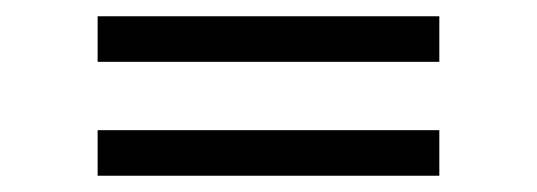

<svg xmlns="http://www.w3.org/2000/svg" viewBox="-20 -468 660 236"><path d="M100 -392H520V-448H100ZM100 -252H520V-308H100Z"/></svg>

Font: Meta Space Light
Style: Regular
Weight: 300
Designer: Meta Pool / Florian Karsten
Foundry: Meta Pool / Florian Karsten
Version: Version 2.000;Glyphs 3.1.1 (3137)